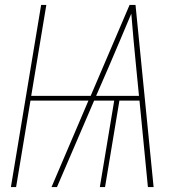

<svg xmlns="http://www.w3.org/2000/svg" viewBox="-20 -755 760 775"><path d="M24 0H45L103 -349H337L188 0H210L360 -349H441L383 0H404L462 -349H543L577 0H600L527 -735H503L346 -368H106L167 -735H146ZM368 -368 421 -490Q443 -542 465.5 -594.5Q488 -647 510 -700Q514 -647 519 -594.5Q524 -542 529 -490L541 -368Z"/></svg>

Font: Iosevka Sparkle Thin
Style: Italic
Weight: 100
Italic angle: -9°
Designer: Belleve Invis
Foundry: Belleve Invis
Version: Version 4.5.0; ttfautohint (v1.8.3)